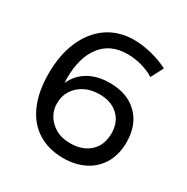

<svg xmlns="http://www.w3.org/2000/svg" viewBox="-162 -843 961 987"><g transform="rotate(30 318.5 -349.5)"><path d="M364 -624Q263 -624 209 -554Q155 -484 155 -362Q155 -343 156 -333Q182 -390 234 -420Q286 -450 359 -450Q464 -450 524.5 -390Q585 -330 585 -228Q585 -157 555 -104.5Q525 -52 470 -23.5Q415 5 342 5Q255 5 191.5 -35Q128 -75 94.5 -151.5Q61 -228 61 -335Q61 -446 97.5 -529.5Q134 -613 200.5 -658.5Q267 -704 357 -704Q407 -704 462.5 -690Q518 -676 561 -653L523 -580Q490 -601 447.5 -612.5Q405 -624 364 -624ZM175 -224Q174 -189 192 -156Q210 -123 246.5 -101Q283 -79 336 -79Q408 -79 451.5 -119Q495 -159 495 -229Q495 -295 453.5 -334Q412 -373 342 -373Q291 -373 253 -352.5Q215 -332 194.5 -298Q174 -264 175 -224Z"/></g></svg>

Font: Gontserrat
Style: Regular
Weight: 400
Designer: Julieta Ulanovsky
Foundry: Julieta Ulanovsky
Version: Version 6.001